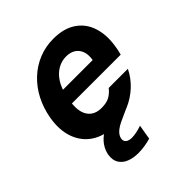

<svg xmlns="http://www.w3.org/2000/svg" viewBox="-201 -671 1007 1007"><g transform="rotate(-45 302.0 -168.0)"><path d="M260 12Q184 12 132.5 -22Q81 -56 59.5 -117Q38 -178 52 -258Q63 -319 89.5 -370Q116 -421 156.5 -459Q197 -497 247.5 -517.5Q298 -538 356 -538Q434 -538 483.5 -504Q533 -470 551.5 -410.5Q570 -351 557 -276Q556 -266 553 -254Q550 -242 547 -229H146L161 -313H423Q429 -349 419.5 -374Q410 -399 389 -412Q368 -425 337 -425Q304 -425 274.5 -408Q245 -391 223.5 -357.5Q202 -324 192 -272L187 -243Q180 -200 188 -168.5Q196 -137 219 -119.5Q242 -102 278 -102Q317 -102 339.5 -115Q362 -128 379 -150H521Q499 -104 460 -67.5Q421 -31 370 -9.5Q319 12 260 12ZM248 202Q211 202 182 190.5Q153 179 138.5 155Q124 131 130 95Q135 67 152.5 41.5Q170 16 206.5 -8Q243 -32 303 -56L351 -75L370 -10L315 15Q276 32 258.5 48.5Q241 65 238 82Q234 100 245.5 110.5Q257 121 281 121Q296 121 315.5 117Q335 113 355 106L341 188Q321 194 297 198Q273 202 248 202Z"/></g></svg>

Font: DM Sans 9pt ExtraBold
Style: Italic
Weight: 800
Italic angle: -10°
Version: Version 4.004;gftools[0.9.30]